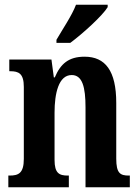

<svg xmlns="http://www.w3.org/2000/svg" viewBox="-20 -786 586 806"><path d="M217 -619V-606H275C329 -646 411 -721 432 -756V-766H299C282 -721 243 -664 217 -619ZM15 0H269V-49H265C229 -49 209 -58 209 -115V-313C209 -394 226 -471 281 -471C326 -471 339 -420 339 -335V0H525V-49H521C485 -49 468 -58 468 -120V-354C468 -489 422 -548 335 -548C268 -548 234 -518 210 -461H206L196 -536H19V-487H23C58 -487 80 -478 80 -421V-119C80 -58 57 -49 20 -49H15Z"/></svg>

Font: Noto Serif Bengali ExtraCondensed
Style: Bold
Weight: 700
Width: 2
Designer: Juan Bruce, Universal Thirst, Indian Type Foundry and the Monotype Design Team.
Foundry: Monotype Imaging Inc.
Version: Version 2.003